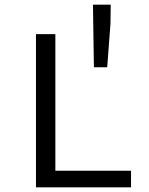

<svg xmlns="http://www.w3.org/2000/svg" viewBox="-20 -802 640 822"><path d="M134 0V-656H217V-71H541V0ZM382 -514 378 -782H454L453 -701L439 -514Z"/></svg>

Font: Source Code Variable
Style: Regular
Weight: 400
Monospace: yes
Designer: Paul D. Hunt, Teo Tuominen
Foundry: Adobe Systems Incorporated
Version: Version 1.010;hotconv 1.0.106;makeotfexe 2.5.65593